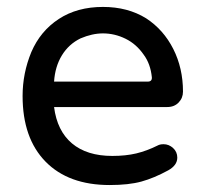

<svg xmlns="http://www.w3.org/2000/svg" viewBox="-20 -529 593 560"><path d="M45.9 -249Q45.9 -315.4 71.3 -377Q97.7 -438.5 151.4 -473.6Q205.1 -508.8 280.3 -508.8Q352.5 -508.8 406.2 -475.6Q457 -442.4 485.4 -386.2Q513.7 -330.1 513.7 -261.7Q513.7 -243.2 501 -230Q488.3 -216.8 467.8 -216.8H137.7Q146.5 -147.5 189.9 -110.8Q233.4 -74.2 307.6 -74.2Q346.7 -74.2 377.4 -81.5Q408.2 -88.9 439.5 -104.5Q446.3 -108.4 457 -108.4Q472.7 -108.4 484.9 -97.2Q497.1 -85.9 497.1 -69.3Q497.1 -46.9 470.7 -32.2Q429.7 -9.8 392.6 0.5Q355.5 10.7 299.8 10.7Q179.7 10.7 112.8 -57.6Q45.9 -126 45.9 -249ZM411.1 -291Q423.8 -291 422.9 -303.7Q418.9 -342.8 399.4 -369.1Q377.9 -400.4 346.2 -416Q314.5 -431.6 280.3 -431.6Q249 -431.6 214.8 -417Q180.7 -400.4 160.6 -367.7Q140.6 -335 137.7 -291Z"/></svg>

Font: jf-openhuninn-2.0
Style: Regular
Weight: 400
Designer: [Kosugi Maru]
Designed by MOTOYA      

[Varela Round]
Joe Prince (Latin component); Avraham Cornfeld (Hebrew component)
Foundry: justfont CO.,LTD.
Version: 2.0